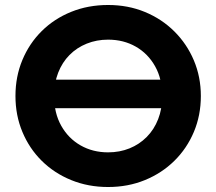

<svg xmlns="http://www.w3.org/2000/svg" viewBox="-20 -735 868 770"><path d="M145.5 -301V-415.5H689.5V-301ZM413.5 15Q333.5 15 265.5 -12.8Q197.5 -40.5 147.5 -90Q97.5 -139.5 69.8 -206Q42 -272.5 42 -350Q42 -428 69.8 -494.5Q97.5 -561 147.5 -610.5Q197.5 -660 265.5 -687.5Q333.5 -715 413.5 -715Q493.5 -715 561.2 -687Q629 -659 679.2 -609Q729.5 -559 757.5 -492.8Q785.5 -426.5 785.5 -350Q785.5 -272.5 757.5 -206Q729.5 -139.5 679.2 -90Q629 -40.5 561.2 -12.8Q493.5 15 413.5 15ZM413.5 -124Q460 -124 499.5 -140Q539 -156 568.5 -185.8Q598 -215.5 614.2 -257Q630.5 -298.5 630.5 -350Q630.5 -418.5 602 -469.2Q573.5 -520 524.5 -548Q475.5 -576 413.5 -576Q367.5 -576 327.8 -560Q288 -544 258.8 -514.5Q229.5 -485 213.2 -443.2Q197 -401.5 197 -350Q197 -281.5 225.5 -230.8Q254 -180 303 -152Q352 -124 413.5 -124Z"/></svg>

Font: Geologica Roman SemiBold
Style: Regular
Weight: 600
Designer: Sindre Bremnes, Frode Helland
Foundry: Monokrom Skriftforlag AS
Version: Version 1.010;gftools[0.9.28]